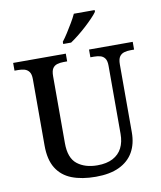

<svg xmlns="http://www.w3.org/2000/svg" viewBox="-99 -1010 924 1099"><g transform="rotate(-10 362.5 -460.5)"><path d="M369 10Q288 10 230 -12.5Q172 -35 141 -85Q110 -135 110 -217V-603Q110 -632 99.5 -646Q89 -660 72.5 -664.5Q56 -669 37 -669H15V-714H321V-669H300Q280 -669 263 -664Q246 -659 236.5 -644.5Q227 -630 227 -599V-210Q227 -124 272 -88.5Q317 -53 389 -53Q443 -53 479 -72Q515 -91 532.5 -125.5Q550 -160 550 -207V-603Q550 -632 540 -646Q530 -660 513.5 -664.5Q497 -669 477 -669H456V-714H710V-669H689Q669 -669 652 -664Q635 -659 625 -644.5Q615 -630 615 -599V-205Q615 -138 587.5 -90Q560 -42 505.5 -16Q451 10 369 10ZM316 -784Q331 -803 347.5 -829Q364 -855 380 -882Q396 -909 406 -931H527V-921Q518 -908 499 -888Q480 -868 456 -846Q432 -824 407.5 -804.5Q383 -785 362 -771H316Z"/></g></svg>

Font: Noto Serif Kannada Medium
Style: Regular
Weight: 500
Version: Version 2.003